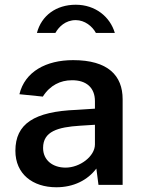

<svg xmlns="http://www.w3.org/2000/svg" viewBox="-20 -781 609 811"><path d="M465 -642C445 -710 383 -761 300 -761C217 -761 155 -715 136 -642H214C228 -667 256 -696 300 -696C338 -696 370 -670 385 -642ZM218 10C291 10 350 -20 387 -69L396 0H498V-362C498 -462 436 -527 289 -527C174 -527 85 -478 62 -383L161 -373C191 -421 236 -442 283 -442C345 -443 381 -410 381 -354V-322L304 -317C124 -310 45 -258 45 -144C45 -46 118 10 218 10ZM257 -73C203 -73 162 -104 162 -156C162 -226 224 -244 318 -250L381 -254V-171C381 -121 318 -73 257 -73Z"/></svg>

Font: United Sans SemiBold
Style: Regular
Weight: 600
Designer: Pablo Impallari, Rodrigo Fuenzalida (Modified by Dan O. Williams)
Version: Version 1.000;PS 001.000;hotconv 1.0.88;makeotf.lib2.5.64775